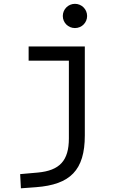

<svg xmlns="http://www.w3.org/2000/svg" viewBox="-20 -764 626 1018"><path d="M90.8 234.4 170.9 228.5C352.1 214.8 429.7 138.7 429.7 -45.9V-517.6H131.8V-442.4H345.2V-30.3C345.2 87.9 296.4 140.1 180.7 150.9L86.9 159.2ZM377.4 -615.2C413.1 -615.2 441.9 -643.6 441.9 -679.2C441.9 -714.8 413.1 -743.7 377.4 -743.7C341.8 -743.7 313 -714.8 313 -679.2C313 -643.6 341.8 -615.2 377.4 -615.2Z"/></svg>

Font: Cascadia Mono PL SemiLight
Style: Regular
Weight: 350
Monospace: yes
Designer: Aaron Bell
Foundry: Saja Typeworks
Version: Version 2404.023